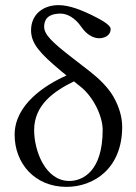

<svg xmlns="http://www.w3.org/2000/svg" viewBox="-20 -718 531 748"><path d="M239 -424C154 -386 37 -310 37 -193C37 -82 115 10 239 10C345 10 456 -61 456 -224C456 -262 444 -303 421 -343C400 -378 369 -409 331 -439L260 -494C184 -553 152 -583 152 -614C152 -640 165 -665 216 -665C242 -665 272 -649 297 -613C317 -584 342 -569 367 -569C381 -569 411 -576 411 -605C411 -623 364 -646 334 -661C300 -677 252 -698 208 -698C148 -698 101 -662 101 -600C101 -548 136 -510 217 -442ZM268 -401 293 -381C345 -340 380 -264 380 -212C380 -49 301 -13 250 -13C157 -13 113 -130 113 -211C113 -310 191 -363 268 -401Z"/></svg>

Font: Libertinus Serif Display
Style: Regular
Weight: 400
Designer: Philipp H. Poll, Khaled Hosny
Foundry: Caleb Maclennan
Version: Version 7.050;RELEASE